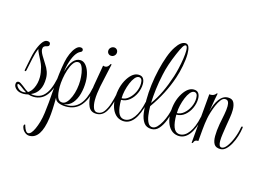

<svg xmlns="http://www.w3.org/2000/svg" viewBox="-138 -879 1892 1379"><g transform="rotate(15 808.0 -189.5)"><path d="M129 -1Q109 -1 88 -8Q68 -3 53 -3Q18 -3 -1.5 -19.5Q-21 -36 -21 -55Q-21 -78 -2 -78Q9 -78 34 -58Q50 -45 61.5 -36.5Q73 -28 81 -24Q103 -37 117 -65Q136 -103 136 -150Q136 -167 133 -185Q130 -203 125 -223Q119 -243 108 -265Q97 -287 86.5 -307.5Q76 -328 73 -342Q58 -307 49 -263Q40 -219 30 -172Q28 -164 22 -164Q17 -164 18 -172Q21 -187 26 -213Q31 -239 37 -268Q43 -297 50 -318Q63 -359 81.5 -386.5Q100 -414 119 -414H122Q144 -414 144 -395Q144 -380 127 -377Q99 -373 99 -348Q99 -331 115 -303.5Q131 -276 147 -252Q164 -227 172.5 -202.5Q181 -178 181 -152Q181 -47 105 -16Q117 -13 128 -13Q169 -13 194.5 -34.5Q220 -56 235.5 -92Q251 -128 260 -172Q262 -179 267 -179Q272 -179 272 -172Q259 -92 223.5 -46.5Q188 -1 129 -1ZM50 -15Q61 -15 68 -19Q58 -24 47.5 -31.5Q37 -39 24 -49Q7 -62 -2 -62Q-6 -62 -6 -56Q-6 -52 -2.5 -45.5Q1 -39 9 -31Q25 -15 50 -15Z M171 277Q151 277 133.5 261Q116 245 112 219Q114 207 120 207Q125 207 125 216Q139 261 158 261Q180 261 202 213Q213 189 222 158Q231 127 236 89Q245 26 254 -103Q261 -213 278 -299Q285 -334 298 -364Q311 -394 328 -413Q345 -432 362 -432Q383 -432 383 -415Q383 -405 371 -400Q329 -382 303 -287Q299 -271 296.5 -257.5Q294 -244 293 -232Q310 -292 333 -317.5Q356 -343 384 -343Q408 -343 425.5 -323.5Q443 -304 453 -272Q463 -240 463 -201Q463 -155 451.5 -112Q440 -69 415.5 -40Q391 -11 352 -6Q357 -5 362 -5Q367 -5 372 -5Q431 -5 468.5 -45.5Q506 -86 523 -172Q524 -178 530 -178Q535 -178 535 -172Q522 -91 481.5 -42.5Q441 6 371 6Q340 6 315.5 -4Q291 -14 286 -39Q286 9 284 48.5Q282 88 278 117Q256 277 171 277ZM338 -15Q356 -15 371.5 -32.5Q387 -50 398.5 -77.5Q410 -105 416 -137.5Q422 -170 422 -200Q422 -227 417.5 -256Q413 -285 402.5 -305Q392 -325 374 -325Q354 -325 338.5 -303Q323 -281 312.5 -248.5Q302 -216 296.5 -181.5Q291 -147 291 -121Q291 -67 302 -41Q313 -15 338 -15Z M596 0Q553 0 536.5 -35.5Q520 -71 520 -120Q520 -155 526 -191Q538 -263 553 -347Q562 -344 568 -344Q588 -344 600 -368Q602 -373 606 -373Q610 -373 609 -366Q605 -350 596 -307.5Q587 -265 572 -197Q567 -172 563.5 -144.5Q560 -117 560 -93Q560 -59 569 -35Q578 -11 600 -11Q630 -11 649 -37Q668 -63 680 -100.5Q692 -138 699 -172Q700 -179 706 -179Q711 -179 711 -172Q692 -81 665.5 -40.5Q639 0 596 0ZM591 -430Q578 -430 569.5 -438.5Q561 -447 561 -460Q561 -474 571.5 -484Q582 -494 596 -494Q608 -494 616.5 -485.5Q625 -477 625 -464Q625 -450 615 -440Q605 -430 591 -430Z M789 0Q758 -4 737.5 -24.5Q717 -45 707 -76Q697 -107 697 -141Q697 -231 738 -295Q774 -350 816 -350Q841 -350 852 -334.5Q863 -319 863 -293Q863 -258 847 -223Q831 -188 803.5 -165.5Q776 -143 741 -143Q741 -23 791 -14Q795 -13 802 -13Q839 -13 869.5 -54.5Q900 -96 916 -172Q918 -182 923 -182Q929 -182 928 -172Q886 11 789 0ZM742 -155Q769 -155 793.5 -175.5Q818 -196 833.5 -228Q849 -260 849 -294Q849 -334 823 -334Q808 -334 793.5 -316.5Q779 -299 767.5 -271Q756 -243 749 -212.5Q742 -182 742 -155Z M1006 3Q967 3 948 -24Q929 -51 923 -94.5Q917 -138 917 -189Q917 -244 924.5 -303.5Q932 -363 945.5 -420Q959 -477 976.5 -525Q994 -573 1015 -604Q1049 -656 1083 -656Q1102 -656 1109.5 -636.5Q1117 -617 1117 -585Q1117 -545 1107 -493.5Q1097 -442 1083 -401Q1041 -274 955 -153Q955 -119 959.5 -86.5Q964 -54 976 -32.5Q988 -11 1009 -11Q1027 -11 1043.5 -28Q1060 -45 1074 -71Q1088 -97 1097.5 -124.5Q1107 -152 1110 -172Q1112 -179 1117 -179Q1123 -179 1122 -172Q1115 -131 1099.5 -90.5Q1084 -50 1061 -23.5Q1038 3 1006 3ZM955 -177Q989 -223 1016 -280Q1043 -337 1065 -405Q1074 -433 1082.5 -469.5Q1091 -506 1096.5 -542.5Q1102 -579 1102 -604Q1102 -621 1099 -631Q1096 -641 1089 -641Q1079 -641 1068 -623Q1057 -605 1038 -561Q1019 -517 1005 -475Q991 -433 983 -394Q970 -335 963.5 -281Q957 -227 955 -177Z M1200 0Q1169 -4 1148.5 -24.5Q1128 -45 1118 -76Q1108 -107 1108 -141Q1108 -231 1149 -295Q1185 -350 1227 -350Q1252 -350 1263 -334.5Q1274 -319 1274 -293Q1274 -258 1258 -223Q1242 -188 1214.5 -165.5Q1187 -143 1152 -143Q1152 -23 1202 -14Q1206 -13 1213 -13Q1250 -13 1280.5 -54.5Q1311 -96 1327 -172Q1329 -182 1334 -182Q1340 -182 1339 -172Q1297 11 1200 0ZM1153 -155Q1180 -155 1204.5 -175.5Q1229 -196 1244.5 -228Q1260 -260 1260 -294Q1260 -334 1234 -334Q1219 -334 1204.5 -316.5Q1190 -299 1178.5 -271Q1167 -243 1160 -212.5Q1153 -182 1153 -155Z M1311 24Q1310 22 1311 18L1343 -346Q1347 -345 1353 -345Q1378 -345 1392 -364Q1394 -367 1396 -367Q1401 -367 1399 -361Q1397 -353 1391 -321Q1385 -289 1375 -227Q1389 -286 1416 -322Q1443 -358 1480 -358Q1512 -358 1523.5 -336Q1535 -314 1535 -281Q1535 -253 1529.5 -221Q1524 -189 1519 -158Q1514 -125 1509.5 -95Q1505 -65 1505 -42Q1505 -23 1510 -11Q1515 1 1528 1Q1546 1 1566 -26Q1586 -53 1602 -93.5Q1618 -134 1624 -172Q1625 -175 1626 -179Q1627 -183 1631 -183Q1636 -183 1636.5 -179.5Q1637 -176 1636 -172Q1632 -143 1622 -110.5Q1612 -78 1596.5 -49.5Q1581 -21 1562 -3.5Q1543 14 1521 14Q1487 14 1474 -7Q1461 -28 1461 -67Q1461 -106 1470 -158Q1478 -198 1485 -234.5Q1492 -271 1492 -297Q1492 -318 1485.5 -330Q1479 -342 1462 -342Q1446 -342 1431.5 -323Q1417 -304 1405 -276Q1393 -248 1384.5 -219.5Q1376 -191 1373 -173Q1366 -137 1361.5 -87.5Q1357 -38 1354 -1Q1328 -4 1321 18Q1320 22 1316 24Q1313 26 1311 24Z"/></g></svg>

Font: Updock
Style: Regular
Weight: 400
Designer: Robert E. Leuschke
Foundry: Robert E. Leuschke
Version: Version 1.010; ttfautohint (v1.8.4.7-5d5b)